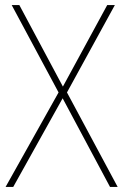

<svg xmlns="http://www.w3.org/2000/svg" viewBox="-20 -734 484 754"><path d="M442 0H412L226 -348L32 0H2L210 -371L26 -714H56L227 -394L401 -714H431L243 -371Z"/></svg>

Font: Noto Sans Myanmar SemiCondensed Thin
Style: Regular
Weight: 100
Width: 4
Designer: Monotype Design Team
Foundry: Monotype Imaging Inc.
Version: Version 2.107; ttfautohint (v1.8.4.7-5d5b)